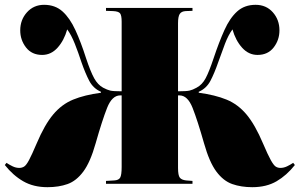

<svg xmlns="http://www.w3.org/2000/svg" viewBox="-20 -763 1244 797"><path d="M177 14Q119 14 76.5 -10.5Q34 -35 0 -78L7 -87Q19 -79 32.5 -72.5Q46 -66 60 -66Q71 -66 80 -71.5Q89 -77 100.5 -98.5Q112 -120 132 -167Q165 -245 200.5 -287.5Q236 -330 283.5 -349.5Q331 -369 399 -378V-382Q367 -396 350.5 -427.5Q334 -459 318 -505Q305 -545 290.5 -581.5Q276 -618 259 -641Q246 -595 219 -565Q192 -535 155 -535Q112 -535 88 -566Q64 -597 64 -637Q64 -681 92 -712Q120 -743 163 -743Q209 -743 239.5 -715.5Q270 -688 293 -638Q316 -588 337 -522Q356 -465 371 -438Q386 -411 408 -399Q425 -390 437.5 -387Q450 -384 485 -384V-673Q485 -699 478.5 -707.5Q472 -716 449 -717L420 -718V-730H779V-718L751 -717Q733 -716 726 -705Q719 -694 719 -667V-384Q754 -384 767 -387Q780 -390 796 -399Q819 -411 833.5 -438Q848 -465 867 -522Q889 -588 911.5 -638Q934 -688 964.5 -715.5Q995 -743 1041 -743Q1085 -743 1112.5 -712Q1140 -681 1140 -637Q1140 -597 1116 -566Q1092 -535 1049 -535Q1012 -535 985 -565Q958 -595 945 -641Q928 -618 914 -581.5Q900 -545 886 -505Q870 -459 853.5 -427.5Q837 -396 805 -382V-378Q873 -369 920.5 -349.5Q968 -330 1003.5 -287.5Q1039 -245 1072 -167Q1092 -120 1104 -98.5Q1116 -77 1124.5 -71.5Q1133 -66 1144 -66Q1158 -66 1171.5 -72.5Q1185 -79 1197 -87L1204 -78Q1170 -35 1128 -10.5Q1086 14 1027 14Q981 14 944 1Q907 -12 878 -51Q849 -90 827 -168Q800 -263 779.5 -315Q759 -367 725 -367H719V-66Q719 -35 726.5 -25.5Q734 -16 753 -14L779 -12V0H420V-12L454 -14Q473 -15 479 -26Q485 -37 485 -70V-367H479Q445 -367 424.5 -315Q404 -263 377 -168Q355 -90 326 -51Q297 -12 260.5 1Q224 14 177 14Z"/></svg>

Font: Display Black
Style: Regular
Weight: 900
Designer: Latin by Veronika Burian and Jose Scaglione. Greek by Irene Vlachou. Cyrillic by Vera Evstafieva.
Foundry: TypeTogether
Version: Version 3.002